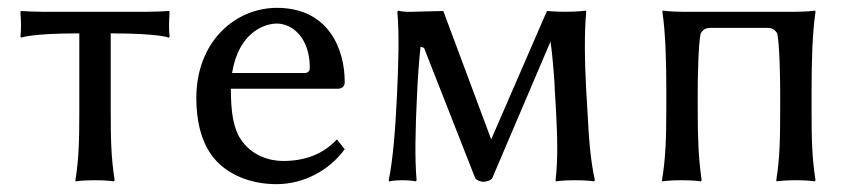

<svg xmlns="http://www.w3.org/2000/svg" viewBox="-20 -459 2185 489"><path d="M182 -374V-180C182 -105 181 -54 172 0L173 3C173 3 187 0 222 0C256 0 270 3 270 3L272 0C263 -57 262 -104 262 -180V-374C387 -374 410 -363 410 -363L412 -366C410 -380 410 -403 412 -429L410 -431C395 -430 374 -429 355 -429H89C70 -429 49 -430 34 -431L32 -429C34 -403 34 -380 32 -366L34 -363C34 -363 57 -374 182 -374Z M838 -104C803 -66 756 -49 701 -49C667 -49 620 -62 592 -106C574 -134 568 -175 568 -233H840C851 -233 858 -239 858 -250C858 -334 817 -439 685 -439C582 -439 480 -356 480 -209C480 -152 492 -96 525 -56C559 -15 617 10 684 10C756 10 820 -27 858 -79ZM571 -273C588 -377 654 -399 685 -399C725 -399 769 -362 769 -287C769 -278 765 -273 755 -273Z M1042 -215C1044 -260 1047 -302 1051 -340L1060 -337L1190 -6C1193 1 1207 4 1211 4C1217 4 1231 1 1234 -6L1382 -353C1388 -314 1393 -243 1393 -229L1396 -179C1400 -105 1401 -54 1395 0L1396 3C1396 3 1410 0 1445 0C1479 0 1493 3 1493 3L1495 0C1483 -57 1480 -104 1476 -179L1473 -229C1469 -304 1468 -375 1473 -429L1472 -432C1472 -432 1454 -429 1420 -429C1396 -429 1373 -431 1373 -431L1231 -104L1109 -431L1029 -429C1005 -428 994 -432 994 -432L992 -429C997 -372 995 -299 991 -215C987 -131 981 -53 970 0L971 3C971 3 983 0 1005 0C1029 0 1039 3 1039 3L1041 0C1036 -57 1038 -131 1042 -215Z M2047 -229C2047 -304 2049 -375 2057 -429L2056 -432C2056 -432 2038 -429 2004 -429H1720C1686 -429 1668 -432 1668 -432L1667 -429C1675 -375 1677 -304 1677 -229V-180C1677 -105 1675 -54 1666 0L1667 3C1667 3 1681 0 1716 0C1750 0 1765 3 1765 3L1767 0C1759 -57 1757 -104 1757 -180V-229C1757 -246 1758 -351 1765 -375C1772 -384 1776 -388 1791 -388H1933C1948 -388 1952 -384 1959 -375C1966 -351 1967 -246 1967 -229V-179C1967 -105 1966 -54 1957 0L1958 3C1958 3 1972 0 2007 0C2041 0 2055 3 2055 3L2057 0C2048 -57 2047 -104 2047 -179Z"/></svg>

Font: Libertinus Sans
Style: Regular
Weight: 400
Designer: Philipp H. Poll, Khaled Hosny
Foundry: Caleb Maclennan
Version: Version 7.050;RELEASE